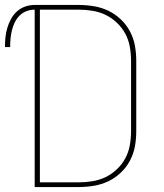

<svg xmlns="http://www.w3.org/2000/svg" viewBox="-41 -755 661 775"><path d="M99 0V-716Q82 -716 66 -710Q50 -704 38 -692Q26 -680 18.5 -664.5Q11 -649 7 -632.5Q3 -616 1.5 -599Q0 -582 0 -565H-21Q-21 -585 -19 -604.5Q-17 -624 -11.5 -642.5Q-6 -661 3.5 -678.5Q13 -696 27.5 -709Q42 -722 60.5 -728.5Q79 -735 99 -735H276Q307 -735 337.5 -730Q368 -725 395.5 -712Q423 -699 446 -677.5Q469 -656 483.5 -628.5Q498 -601 503.5 -571Q509 -541 509 -510V-225Q509 -194 503.5 -164Q498 -134 483.5 -106.5Q469 -79 446 -57.5Q423 -36 395.5 -23Q368 -10 337.5 -5Q307 0 276 0ZM120 -19H276Q304 -19 332 -23.5Q360 -28 385 -40Q410 -52 431 -72Q452 -92 465 -116.5Q478 -141 483 -169Q488 -197 488 -225V-510Q488 -538 483 -566Q478 -594 465 -618.5Q452 -643 431 -663Q410 -683 385 -695Q360 -707 332 -711.5Q304 -716 276 -716H120Z"/></svg>

Font: Iosevka Aile Thin
Style: Regular
Weight: 100
Designer: Belleve Invis
Foundry: Belleve Invis
Version: Version 31.1.0; ttfautohint (v1.8.4)